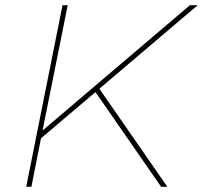

<svg xmlns="http://www.w3.org/2000/svg" viewBox="-20 -720 782 740"><path d="M81 0 221 -700H241L144 -217L712 -700H742L363 -378L625 0H601L348 -365L138 -187L101 0Z"/></svg>

Font: Montserrat Thin
Style: Italic
Weight: 100
Italic angle: -11.3°
Designer: Julieta Ulanovsky
Foundry: Julieta Ulanovsky
Version: Version 9.000; ttfautohint (v1.8.4.7-5d5b)